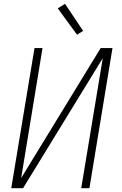

<svg xmlns="http://www.w3.org/2000/svg" viewBox="-20 -987 640 1007"><path d="M39 0 161 -735H203L91 -53L508 -735H570L449 0H406L519 -682L101 0ZM384 -805 283 -943 321 -967 416 -825Z"/></svg>

Font: Iosevka Curly XLtExObl
Style: Regular
Weight: 200
Width: 7
Italic angle: -9°
Monospace: yes
Designer: Belleve Invis
Foundry: Belleve Invis
Version: Version 11.0.1; ttfautohint (v1.8.3)